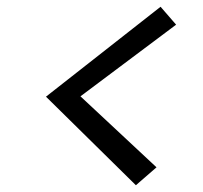

<svg xmlns="http://www.w3.org/2000/svg" viewBox="-20 -533 602 568"><path d="M116 -247 455 -513 501 -460 218 -248 443 -38 382 15Z"/></svg>

Font: Andada SC
Style: Italic
Weight: 400
Italic angle: -8.29999°
Designer: Carolina Giovagnoli
Foundry: Carolina Giovagnoli
Version: Version 1.003